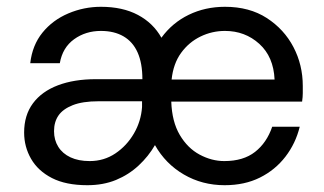

<svg xmlns="http://www.w3.org/2000/svg" viewBox="-20 -533 954 565"><path d="M237 12Q174 12 133 -9Q92 -30 71.5 -65.5Q51 -101 51 -143Q51 -194 77 -229Q103 -264 150.5 -282Q198 -300 262 -300H399Q399 -347 385 -378.5Q371 -410 343.5 -426Q316 -442 277 -442Q232 -442 198 -417.5Q164 -393 156 -347H69Q75 -400 105 -437Q135 -474 181 -493.5Q227 -513 277 -513Q341 -513 386 -489Q431 -465 455 -422Q487 -466 535.5 -489.5Q584 -513 642 -513Q714 -513 765 -480Q816 -447 843.5 -394.5Q871 -342 871 -280Q871 -270 871 -259Q871 -248 869 -234H484Q486 -175 509 -136Q532 -97 567.5 -78Q603 -59 640 -59Q696 -59 730.5 -86Q765 -113 781 -160H862Q850 -111 820 -72Q790 -33 745 -10.5Q700 12 641 12Q575 12 521 -19.5Q467 -51 436 -106Q417 -73 388 -46Q359 -19 321.5 -3.5Q284 12 237 12ZM244 -59Q286 -59 319.5 -81.5Q353 -104 374 -140Q395 -176 398 -218V-235H270Q223 -235 194 -223.5Q165 -212 152 -193Q139 -174 139 -147Q139 -121 151.5 -101Q164 -81 187.5 -70Q211 -59 244 -59ZM485 -299H788Q785 -366 743 -404Q701 -442 642 -442Q604 -442 570 -425.5Q536 -409 513 -377.5Q490 -346 485 -299Z"/></svg>

Font: DVN - DM Sans
Style: Regular
Weight: 400
Designer: Colophon Foundry, Jonny Pinhorn
Foundry: Colophon Foundry
Version: Version 4.004;gftools[0.9.30]